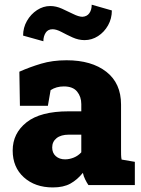

<svg xmlns="http://www.w3.org/2000/svg" viewBox="-20 -798 610 828"><path d="M208 10.3Q131.3 10.3 83 -33.2Q34.7 -76.7 34.7 -148.9Q34.7 -223.1 94.5 -270.5Q154.3 -317.9 275.4 -317.9H330.6V-349.1Q330.6 -380.9 312.5 -403.1Q294.4 -425.3 255.4 -425.3Q222.7 -425.3 198.2 -409.2L186.5 -341.8H65.9L63.5 -488.8Q108.4 -508.8 157.5 -523.4Q206.5 -538.1 267.1 -538.1Q375 -538.1 438.5 -488.5Q502 -439 502 -347.2V-152.3Q502 -141.1 502.2 -130.4Q502.4 -119.6 504.4 -109.9L561.5 -100.1V0H361.3Q355 -8.8 347.7 -23.4Q340.3 -38.1 337.4 -52.7Q313.5 -22.9 283.7 -6.3Q253.9 10.3 208 10.3ZM260.7 -110.8Q279.3 -110.8 298.1 -118.4Q316.9 -126 330.6 -141.1V-217.3H277.3Q242.7 -217.3 223.9 -202.1Q205.1 -187 205.1 -162.1Q205.1 -138.2 220.7 -124.5Q236.3 -110.8 260.7 -110.8ZM167 -620.1 79.6 -644.5Q79.6 -678.7 96.2 -707.8Q112.8 -736.8 139.6 -754.4Q166.5 -772 196.8 -772Q221.7 -772 247.3 -760.5Q272.9 -749 295.9 -737.5Q318.8 -726.1 335 -725.6Q355 -726.6 365.2 -741Q375.5 -755.4 375.5 -777.8L462.4 -752.9Q462.4 -717.8 446 -688.7Q429.7 -659.7 402.8 -642.3Q376 -625 344.7 -625Q318.4 -625 292.7 -636.7Q267.1 -648.4 245.1 -660.2Q223.1 -671.9 206.5 -671.9Q186.5 -671.9 176.8 -656.5Q167 -641.1 167 -620.1Z"/></svg>

Font: Roboto Slab Black
Style: Regular
Weight: 900
Designer: Google
Version: Version 2.000; ttfautohint (v1.8.1.43-b0c9)